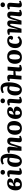

<svg xmlns="http://www.w3.org/2000/svg" viewBox="3112 -3926 829 7093"><g transform="rotate(-90 3526.5 -379.5)"><path d="M255 15Q182 15 134 -13Q86 -41 63 -92.5Q40 -144 40 -214Q40 -280 57.5 -337.5Q75 -395 109 -438Q143 -481 193.5 -505Q244 -529 310 -529Q365 -529 403 -516Q441 -503 460 -480Q479 -457 479 -425Q479 -386 456 -358Q433 -330 395 -313Q357 -296 313 -288V-281Q373 -287 413.5 -276Q454 -265 475 -239.5Q496 -214 496 -175Q496 -127 467 -83.5Q438 -40 384.5 -12.5Q331 15 255 15ZM262 -51Q288 -51 306.5 -68Q325 -85 335 -110.5Q345 -136 345 -162Q345 -186 335 -201.5Q325 -217 308.5 -224.5Q292 -232 270 -232Q251 -232 231 -229.5Q211 -227 195 -223Q193 -204 192.5 -186Q192 -168 193 -152Q193 -122 200 -99.5Q207 -77 222 -64Q237 -51 262 -51ZM198 -288 243 -299Q276 -310 297.5 -327Q319 -344 329.5 -367.5Q340 -391 340 -417Q340 -438 330.5 -451.5Q321 -465 298 -465Q275 -465 255 -448.5Q235 -432 220.5 -394Q206 -356 198 -288Z M637 -403Q639 -423 633.5 -432.5Q628 -442 614 -442Q601 -442 587 -438.5Q573 -435 554 -428L533 -489Q553 -501 591.5 -514Q630 -527 674 -527Q710 -527 735.5 -514Q761 -501 773 -473Q785 -445 782 -400L761 -114Q760 -93 764.5 -81.5Q769 -70 785 -70Q798 -70 812.5 -76.5Q827 -83 842 -93L863 -39Q850 -29 826 -16.5Q802 -4 773 5Q744 14 716 14Q675 14 652 0.5Q629 -13 620.5 -39.5Q612 -66 614 -104ZM621 -692Q621 -727 645 -750.5Q669 -774 709 -774Q735 -774 754.5 -763.5Q774 -753 785 -734.5Q796 -716 796 -692Q796 -656 772 -633Q748 -610 709 -610Q669 -610 645 -633Q621 -656 621 -692Z M995 -719Q1038 -741 1084.5 -756.5Q1131 -772 1180 -772Q1233 -772 1272 -753Q1311 -734 1338 -696Q1365 -658 1378.5 -601.5Q1392 -545 1392 -470Q1392 -387 1381.5 -314Q1371 -241 1348.5 -180.5Q1326 -120 1293 -76.5Q1260 -33 1214.5 -9.5Q1169 14 1111 14Q1051 14 1005 -14.5Q959 -43 933.5 -97.5Q908 -152 908 -229Q908 -295 923 -349.5Q938 -404 967.5 -443.5Q997 -483 1041 -504.5Q1085 -526 1145 -526Q1161 -526 1180 -523Q1199 -520 1217 -514.5Q1235 -509 1246 -502Q1246 -524 1245 -542.5Q1244 -561 1242 -580Q1238 -621 1227 -644Q1216 -667 1197.5 -677Q1179 -687 1152 -687Q1115 -687 1082 -676.5Q1049 -666 1018 -651ZM1132 -60Q1157 -60 1176 -83.5Q1195 -107 1209 -158.5Q1223 -210 1232 -290Q1237 -330 1239.5 -365Q1242 -400 1243 -433Q1231 -439 1219 -443.5Q1207 -448 1194.5 -450.5Q1182 -453 1167 -453Q1132 -453 1108 -421.5Q1084 -390 1072.5 -334Q1061 -278 1061 -204Q1061 -167 1066 -139.5Q1071 -112 1080 -94.5Q1089 -77 1102 -68.5Q1115 -60 1132 -60Z M2060 -35Q2047 -24 2021.5 -13Q1996 -2 1966.5 6Q1937 14 1912 14Q1860 14 1836.5 -12Q1813 -38 1817 -85L1842 -360Q1846 -394 1839 -407Q1832 -420 1816 -420Q1801 -420 1791.5 -411Q1782 -402 1774 -381Q1766 -360 1754 -323L1652 0H1502L1518 -407Q1519 -425 1513.5 -433.5Q1508 -442 1495 -442Q1486 -442 1473.5 -438Q1461 -434 1443 -427L1423 -491Q1434 -497 1457.5 -505.5Q1481 -514 1510 -520.5Q1539 -527 1566 -527Q1614 -527 1637 -500Q1660 -473 1655 -421L1625 -147L1634 -144L1702 -376Q1717 -425 1737 -458.5Q1757 -492 1788 -509.5Q1819 -527 1866 -527Q1912 -527 1940 -508.5Q1968 -490 1980 -454.5Q1992 -419 1988 -368L1968 -113Q1966 -90 1970.5 -80Q1975 -70 1991 -70Q2003 -70 2015.5 -75.5Q2028 -81 2039 -87Z M2331 15Q2251 15 2198.5 -16.5Q2146 -48 2120 -105Q2094 -162 2094 -237Q2094 -295 2109 -347.5Q2124 -400 2156.5 -440.5Q2189 -481 2241 -504.5Q2293 -528 2367 -528Q2445 -528 2497.5 -497.5Q2550 -467 2576.5 -411Q2603 -355 2603 -278Q2603 -221 2588.5 -168Q2574 -115 2542 -74Q2510 -33 2458 -9Q2406 15 2331 15ZM2340 -56Q2385 -56 2407 -87.5Q2429 -119 2437 -170Q2445 -221 2445 -279Q2445 -331 2438 -370.5Q2431 -410 2411.5 -432.5Q2392 -455 2356 -455Q2328 -455 2308 -441Q2288 -427 2276 -399Q2264 -371 2259 -329.5Q2254 -288 2254 -232Q2254 -179 2262 -139Q2270 -99 2289 -77.5Q2308 -56 2340 -56Z M2894 15Q2821 15 2773 -13Q2725 -41 2702 -92.5Q2679 -144 2679 -214Q2679 -280 2696.5 -337.5Q2714 -395 2748 -438Q2782 -481 2832.5 -505Q2883 -529 2949 -529Q3004 -529 3042 -516Q3080 -503 3099 -480Q3118 -457 3118 -425Q3118 -386 3095 -358Q3072 -330 3034 -313Q2996 -296 2952 -288V-281Q3012 -287 3052.5 -276Q3093 -265 3114 -239.5Q3135 -214 3135 -175Q3135 -127 3106 -83.5Q3077 -40 3023.5 -12.5Q2970 15 2894 15ZM2901 -51Q2927 -51 2945.5 -68Q2964 -85 2974 -110.5Q2984 -136 2984 -162Q2984 -186 2974 -201.5Q2964 -217 2947.5 -224.5Q2931 -232 2909 -232Q2890 -232 2870 -229.5Q2850 -227 2834 -223Q2832 -204 2831.5 -186Q2831 -168 2832 -152Q2832 -122 2839 -99.5Q2846 -77 2861 -64Q2876 -51 2901 -51ZM2837 -288 2882 -299Q2915 -310 2936.5 -327Q2958 -344 2968.5 -367.5Q2979 -391 2979 -417Q2979 -438 2969.5 -451.5Q2960 -465 2937 -465Q2914 -465 2894 -448.5Q2874 -432 2859.5 -394Q2845 -356 2837 -288Z M3276 -403Q3278 -423 3272.5 -432.5Q3267 -442 3253 -442Q3240 -442 3226 -438.5Q3212 -435 3193 -428L3172 -489Q3192 -501 3230.5 -514Q3269 -527 3313 -527Q3349 -527 3374.5 -514Q3400 -501 3412 -473Q3424 -445 3421 -400L3400 -114Q3399 -93 3403.5 -81.5Q3408 -70 3424 -70Q3437 -70 3451.5 -76.5Q3466 -83 3481 -93L3502 -39Q3489 -29 3465 -16.5Q3441 -4 3412 5Q3383 14 3355 14Q3314 14 3291 0.5Q3268 -13 3259.5 -39.5Q3251 -66 3253 -104ZM3260 -692Q3260 -727 3284 -750.5Q3308 -774 3348 -774Q3374 -774 3393.5 -763.5Q3413 -753 3424 -734.5Q3435 -716 3435 -692Q3435 -656 3411 -633Q3387 -610 3348 -610Q3308 -610 3284 -633Q3260 -656 3260 -692Z M3634 -719Q3677 -741 3723.5 -756.5Q3770 -772 3819 -772Q3872 -772 3911 -753Q3950 -734 3977 -696Q4004 -658 4017.5 -601.5Q4031 -545 4031 -470Q4031 -387 4020.5 -314Q4010 -241 3987.5 -180.5Q3965 -120 3932 -76.5Q3899 -33 3853.5 -9.5Q3808 14 3750 14Q3690 14 3644 -14.5Q3598 -43 3572.5 -97.5Q3547 -152 3547 -229Q3547 -295 3562 -349.5Q3577 -404 3606.5 -443.5Q3636 -483 3680 -504.5Q3724 -526 3784 -526Q3800 -526 3819 -523Q3838 -520 3856 -514.5Q3874 -509 3885 -502Q3885 -524 3884 -542.5Q3883 -561 3881 -580Q3877 -621 3866 -644Q3855 -667 3836.5 -677Q3818 -687 3791 -687Q3754 -687 3721 -676.5Q3688 -666 3657 -651ZM3771 -60Q3796 -60 3815 -83.5Q3834 -107 3848 -158.5Q3862 -210 3871 -290Q3876 -330 3878.5 -365Q3881 -400 3882 -433Q3870 -439 3858 -443.5Q3846 -448 3833.5 -450.5Q3821 -453 3806 -453Q3771 -453 3747 -421.5Q3723 -390 3711.5 -334Q3700 -278 3700 -204Q3700 -167 3705 -139.5Q3710 -112 3719 -94.5Q3728 -77 3741 -68.5Q3754 -60 3771 -60Z M4445 -225 4291 -211 4272 0H4132L4164 -406Q4166 -425 4160 -433.5Q4154 -442 4141 -442Q4132 -442 4119.5 -438Q4107 -434 4089 -427L4069 -491Q4082 -498 4106.5 -506.5Q4131 -515 4159.5 -521Q4188 -527 4212 -527Q4244 -527 4267.5 -515.5Q4291 -504 4302.5 -481Q4314 -458 4311 -421Q4308 -391 4305 -360Q4302 -329 4299 -298H4451L4470 -513H4611L4582 -107Q4581 -89 4586.5 -80.5Q4592 -72 4605 -72Q4615 -72 4627.5 -76Q4640 -80 4658 -87L4678 -26Q4664 -18 4639 -8.5Q4614 1 4586 7.5Q4558 14 4533 14Q4482 14 4456 -14Q4430 -42 4434 -95Z M4953 15Q4873 15 4820.5 -16.5Q4768 -48 4742 -105Q4716 -162 4716 -237Q4716 -295 4731 -347.5Q4746 -400 4778.5 -440.5Q4811 -481 4863 -504.5Q4915 -528 4989 -528Q5067 -528 5119.5 -497.5Q5172 -467 5198.5 -411Q5225 -355 5225 -278Q5225 -221 5210.5 -168Q5196 -115 5164 -74Q5132 -33 5080 -9Q5028 15 4953 15ZM4962 -56Q5007 -56 5029 -87.5Q5051 -119 5059 -170Q5067 -221 5067 -279Q5067 -331 5060 -370.5Q5053 -410 5033.5 -432.5Q5014 -455 4978 -455Q4950 -455 4930 -441Q4910 -427 4898 -399Q4886 -371 4881 -329.5Q4876 -288 4876 -232Q4876 -179 4884 -139Q4892 -99 4911 -77.5Q4930 -56 4962 -56Z M5573 -527Q5623 -527 5663 -510.5Q5703 -494 5726.5 -463.5Q5750 -433 5750 -389Q5750 -354 5729 -332.5Q5708 -311 5674 -311Q5650 -311 5628 -324Q5606 -337 5596 -359L5619 -388Q5636 -410 5633.5 -425.5Q5631 -441 5616 -450Q5601 -459 5579 -459Q5548 -459 5524 -441Q5500 -423 5484.5 -392Q5469 -361 5461.5 -319Q5454 -277 5454 -229Q5454 -185 5464.5 -150.5Q5475 -116 5498 -96.5Q5521 -77 5559 -77Q5584 -77 5607 -86.5Q5630 -96 5651 -112.5Q5672 -129 5692 -149L5738 -95Q5728 -83 5710 -64.5Q5692 -46 5665 -28.5Q5638 -11 5602 1.5Q5566 14 5520 14Q5455 14 5404 -15Q5353 -44 5324.5 -98Q5296 -152 5296 -226Q5296 -289 5313 -344Q5330 -399 5365 -440Q5400 -481 5452 -504Q5504 -527 5573 -527Z M6195 -347Q6198 -385 6193 -402Q6188 -419 6168 -419Q6155 -419 6146 -409.5Q6137 -400 6129 -377Q6121 -354 6108 -314L6012 0H5863L5879 -406Q5880 -426 5874.5 -434Q5869 -442 5854 -442Q5845 -442 5832.5 -437.5Q5820 -433 5804 -426L5784 -491Q5803 -500 5826.5 -508Q5850 -516 5876.5 -521Q5903 -526 5927 -526Q5976 -526 5998.5 -499Q6021 -472 6015 -416L5986 -147L5995 -145L6056 -364Q6071 -418 6089.5 -454Q6108 -490 6136.5 -508Q6165 -526 6210 -526Q6254 -526 6279.5 -509.5Q6305 -493 6314 -459.5Q6323 -426 6316 -375L6288 -145L6296 -143L6361 -360Q6378 -417 6397.5 -454Q6417 -491 6447 -508.5Q6477 -526 6525 -526Q6572 -526 6598.5 -507.5Q6625 -489 6635 -454.5Q6645 -420 6641 -372L6621 -119Q6620 -94 6624 -82Q6628 -70 6645 -70Q6656 -70 6668 -74.5Q6680 -79 6693 -87L6714 -35Q6698 -22 6672.5 -11Q6647 0 6620.5 7Q6594 14 6572 14Q6536 14 6512.5 2Q6489 -10 6479 -32.5Q6469 -55 6472 -87L6497 -354Q6500 -392 6494.5 -405.5Q6489 -419 6472 -419Q6460 -419 6452 -411.5Q6444 -404 6434.5 -379Q6425 -354 6409 -304L6312 0H6163Z M6825 -403Q6827 -423 6821.5 -432.5Q6816 -442 6802 -442Q6789 -442 6775 -438.5Q6761 -435 6742 -428L6721 -489Q6741 -501 6779.5 -514Q6818 -527 6862 -527Q6898 -527 6923.5 -514Q6949 -501 6961 -473Q6973 -445 6970 -400L6949 -114Q6948 -93 6952.5 -81.5Q6957 -70 6973 -70Q6986 -70 7000.5 -76.5Q7015 -83 7030 -93L7051 -39Q7038 -29 7014 -16.5Q6990 -4 6961 5Q6932 14 6904 14Q6863 14 6840 0.5Q6817 -13 6808.5 -39.5Q6800 -66 6802 -104ZM6809 -692Q6809 -727 6833 -750.5Q6857 -774 6897 -774Q6923 -774 6942.5 -763.5Q6962 -753 6973 -734.5Q6984 -716 6984 -692Q6984 -656 6960 -633Q6936 -610 6897 -610Q6857 -610 6833 -633Q6809 -656 6809 -692Z"/></g></svg>

Font: Literata 18pt
Style: Bold Italic
Weight: 700
Italic angle: -2°
Designer: Latin by Veronika Burian and Jose Scaglione. Greek by Irene Vlachou. Cyrillic by Vera Evstafieva
Foundry: TypeTogether
Version: Version 3.103;gftools[0.9.29]